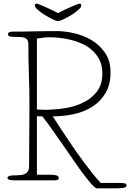

<svg xmlns="http://www.w3.org/2000/svg" viewBox="-20 -992 716 1056"><path d="M419 -972Q427 -972 427 -961Q427 -952 410.5 -937.5Q394 -923 372.5 -909.5Q351 -896 329.5 -886Q308 -876 299 -876Q290 -876 269.5 -886Q249 -896 227 -909.5Q205 -923 188.5 -937.5Q172 -952 172 -961Q172 -972 180 -972Q185 -972 198 -967Q211 -962 227.5 -954.5Q244 -947 263 -938Q282 -929 299 -920Q316 -929 335 -938Q354 -947 371 -954.5Q388 -962 401 -967Q414 -972 419 -972ZM543 -588Q543 -631 527.5 -662Q512 -693 487 -715.5Q462 -738 430.5 -752Q399 -766 367 -773.5Q335 -781 305.5 -784Q276 -787 255 -787Q241 -787 228 -786Q215 -785 205 -783Q193 -781 183 -780V-390Q184 -390 190 -389.5Q196 -389 203.5 -389Q211 -389 217.5 -388.5Q224 -388 225 -388Q275 -388 331 -396Q387 -404 434 -426Q481 -448 512 -487Q543 -526 543 -588ZM190 -352Q186 -352 183 -353V-31H258Q277 -31 290 -27.5Q303 -24 303 -12Q303 -7 301 -5Q299 -3 292 -1.5Q285 0 271.5 0Q258 0 236 0H64Q35 0 28 -4.5Q21 -9 21 -14Q21 -20 30.5 -24Q40 -28 73 -28Q86 -28 98 -29.5Q110 -31 119.5 -36.5Q129 -42 134.5 -51.5Q140 -61 140 -77Q140 -161 141 -244Q142 -327 142 -412Q142 -497 139 -579.5Q136 -662 136 -747Q136 -763 131 -771.5Q126 -780 116 -784Q106 -788 91 -788.5Q76 -789 56 -789Q48 -789 36 -791Q24 -793 24 -805Q24 -810 27.5 -812.5Q31 -815 36 -816.5Q41 -818 46 -818Q51 -818 53 -818Q93 -818 118 -818.5Q143 -819 166.5 -819.5Q190 -820 218 -820.5Q246 -821 291 -821Q337 -821 389 -809Q441 -797 485 -770.5Q529 -744 558.5 -700.5Q588 -657 588 -594Q588 -527 560.5 -480.5Q533 -434 488.5 -405.5Q444 -377 387 -364.5Q330 -352 270 -352Q315 -282 361 -214Q380 -185 402 -154Q424 -123 446.5 -93Q469 -63 491 -35.5Q513 -8 534 14H630Q653 14 664.5 16Q676 18 676 28Q676 34 670.5 37.5Q665 41 647.5 42.5Q630 44 598 44Q566 44 514 44Q505 44 486.5 24Q468 4 443 -29Q418 -62 389 -104Q360 -146 329.5 -190Q299 -234 269 -276.5Q239 -319 213 -352Z"/></svg>

Font: Life Savers
Style: Regular
Weight: 400
Designer: Pablo Impallari, Rodrigo Fuenzalida, Brenda Gallo
Foundry: Pablo Impallari, Rodrigo Fuenzalida, Brenda Gallo
Version: Version 3.001; ttfautohint (v0.95) -l 8 -r 50 -G 200 -x 14 -